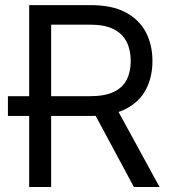

<svg xmlns="http://www.w3.org/2000/svg" viewBox="-20 -748 687 768"><path d="M146.5 -284.2H11.7V-363.3H146.5ZM96.7 0V-727.5H342.8Q428.2 -727.5 482.7 -698.5Q537.1 -669.4 563.5 -618.9Q589.8 -568.4 589.8 -503.9Q589.8 -439.9 563.7 -390.1Q537.6 -340.3 483.2 -312.3Q428.7 -284.2 343.8 -284.2H145.5V-363.3H340.8Q399.4 -363.3 435.1 -380.4Q470.7 -397.5 486.8 -429Q502.9 -460.4 502.9 -503.9Q502.9 -547.9 486.6 -580.6Q470.2 -613.3 434.6 -631.3Q398.9 -649.4 339.8 -649.4H184.6V0ZM515.6 0 339.8 -327.1H439.5L618.2 0Z"/></svg>

Font: GitLab Sans
Style: Regular
Weight: 400
Designer: Rasmus Andersson
Foundry: Modifications by GitLab B.V., manufactured by rsms
Version: Version 4.000;git-c8fb6b7